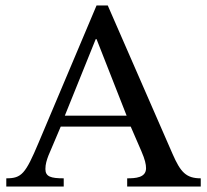

<svg xmlns="http://www.w3.org/2000/svg" viewBox="-20 -682 758 702"><path d="M714 0V-30C660 -30 640 -53 611 -119L374 -662H333L121 -160C73 -46 59 -30 3 -30V0H213V-30C166 -30 146 -36 146 -64C146 -82 151 -97 157 -113L202 -219H458L497 -129C510 -99 514 -81 514 -67C514 -32 475 -30 445 -30V0ZM443 -259H217L330 -539H333Z"/></svg>

Font: mjx-stx-n
Style: Regular
Weight: 500
Version: 1.0.0